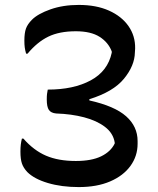

<svg xmlns="http://www.w3.org/2000/svg" viewBox="-20 -740 640 780"><path d="M300 -720Q371 -720 422.5 -697Q474 -674 502 -634Q530 -594 529 -543L528 -527Q527 -473 483.5 -420Q440 -367 343 -337V-332Q446 -309 492.5 -267.5Q539 -226 539 -167V-156Q539 -106 510 -66Q481 -26 427.5 -3Q374 20 300 20Q230 20 174.5 3.5Q119 -13 91 -41Q75 -58 69 -76Q63 -94 63 -124Q63 -141 64.5 -153Q66 -165 69 -177H75Q117 -129 167 -107.5Q217 -86 288 -86Q352 -86 391 -105Q430 -124 446 -157V-161Q440 -199 406.5 -224.5Q373 -250 321.5 -263.5Q270 -277 208 -279Q187 -281 178.5 -293.5Q170 -306 170 -336Q170 -350 171 -358Q172 -366 174 -376Q279 -376 348.5 -413.5Q418 -451 434 -526V-531Q420 -568 384.5 -590.5Q349 -613 288 -613Q221 -613 176 -591Q131 -569 92 -522H86Q82 -536 80.5 -547.5Q79 -559 79 -575Q79 -606 85.5 -624Q92 -642 110 -660Q134 -684 185 -702Q236 -720 300 -720Z"/></svg>

Font: Recursive Sn Csl St Med
Style: Regular
Weight: 500
Version: Version 1.079;hotconv 1.0.112;makeotfexe 2.5.65598; ttfautoh